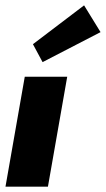

<svg xmlns="http://www.w3.org/2000/svg" viewBox="-22 -697 395 717"><path d="M157 0H-1.5L70.5 -410.5H229ZM137 -465 101 -532 292 -677 353.5 -577Z"/></svg>

Font: Lucymar Sans ExtraBold
Style: Italic
Weight: 800
Italic angle: -10°
Foundry: The League of Moveable Type (original font) / Main changes by Cristiano Sobral with portions from Mirco Monsees
Version: Version 2.00;August 30, 2020;FontCreator 13.0.0.2681 64-bit